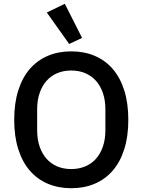

<svg xmlns="http://www.w3.org/2000/svg" viewBox="-20 -981 752 1013"><path d="M356 12Q288 12 232.5 -11.5Q177 -35 137.5 -80.5Q98 -126 76.5 -193.5Q55 -261 55 -349Q55 -437 76.5 -504.5Q98 -572 137.5 -617.5Q177 -663 232.5 -686.5Q288 -710 356 -710Q424 -710 479.5 -686.5Q535 -663 574.5 -617.5Q614 -572 635.5 -504.5Q657 -437 657 -349Q657 -261 635.5 -193.5Q614 -126 574.5 -80.5Q535 -35 479.5 -11.5Q424 12 356 12ZM356 -89Q396 -89 429.5 -103Q463 -117 486.5 -143.5Q510 -170 523 -208Q536 -246 536 -294V-404Q536 -452 523 -490Q510 -528 486.5 -554.5Q463 -581 429.5 -595Q396 -609 356 -609Q315 -609 282 -595Q249 -581 225.5 -554.5Q202 -528 189 -490Q176 -452 176 -404V-294Q176 -246 189 -208Q202 -170 225.5 -143.5Q249 -117 282 -103Q315 -89 356 -89ZM227 -915 322 -961 413 -781 345 -749Z"/></svg>

Font: IBM Plex Sans Thai Looped Medium
Style: Regular
Weight: 500
Designer: Mike Abbink, Paul van der Laan, Pieter van Rosmalen, Ben Mitchell, Mark Frömberg
Foundry: Bold Monday
Version: Version 1.1